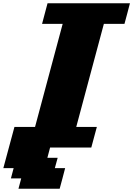

<svg xmlns="http://www.w3.org/2000/svg" viewBox="-54 -895 808 1165"><path d="M58.1 250H308.1Q314 229 325 187.3Q335.9 145.5 341.3 125H278.8L295.9 62.5H233.4L250 0H500Q505.9 -21 516.8 -62.5Q527.8 -104 533.7 -125H408.7Q436.5 -229.5 492.4 -437.7Q548.3 -646 576.2 -750H701.2Q707 -771 718 -812.5Q729 -854 734.4 -875H234.4Q229 -854 217.8 -812.5Q206.5 -771 201.2 -750H326.2Q298.3 -646 242.4 -437.5Q186.5 -229 158.7 -125H33.7Q22.5 -83.5 0 0Q-22.5 83.5 -33.7 125H28.8L12.2 187.5H74.7Z"/></svg>

Font: Faithful 32x
Style: BoldOblique
Weight: 400
Foundry: Faithful Resource Pack
Version: Version 1.0; January 27, 2023